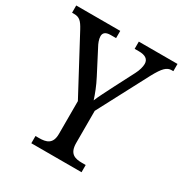

<svg xmlns="http://www.w3.org/2000/svg" viewBox="-170 -841 922 967"><g transform="rotate(30 290.5 -357.0)"><path d="M147 0H439V-42H418C376 -42 342 -51 342 -115V-301L497 -595C529 -654 548 -672 575 -672H585V-714H360V-672H385C420 -672 442 -660 442 -631C442 -615 436 -592 424 -569L365 -455C344 -413 322 -372 311 -344C301 -375 286 -415 265 -455L196 -588C188 -602 179 -624 179 -641C179 -658 188 -672 221 -672H252V-714H-4V-672H8C39 -672 53 -658 74 -619L244 -301V-110C244 -51 209 -42 167 -42H147Z"/></g></svg>

Font: Noto Serif Thai SemiCondensed
Style: Regular
Weight: 400
Width: 4
Designer: Monotype Design Team
Foundry: Monotype Imaging Inc.
Version: Version 2.002